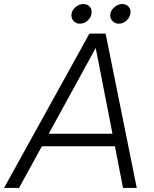

<svg xmlns="http://www.w3.org/2000/svg" viewBox="-52 -929 760 949"><path d="M624 0H556L516 -206H155L42 0H-32L390 -763H470ZM421 -692 189 -268H504ZM301 -854Q301 -875 319.5 -892Q338 -909 360 -909Q378 -909 389.5 -898Q401 -887 401 -870Q401 -847 383.5 -829.5Q366 -812 343 -812Q325 -812 313 -824Q301 -836 301 -854ZM493 -854Q493 -875 511.5 -892Q530 -909 552 -909Q570 -909 581.5 -898Q593 -887 593 -870Q593 -847 575.5 -829.5Q558 -812 535 -812Q517 -812 505 -824Q493 -836 493 -854Z"/></svg>

Font: Open Sauce One Light Italic
Style: Regular
Weight: 300
Italic angle: -10°
Designer: Alfredo Marco Pradil
Foundry: Creative Sauce Fz LLC
Version: Version 1.477